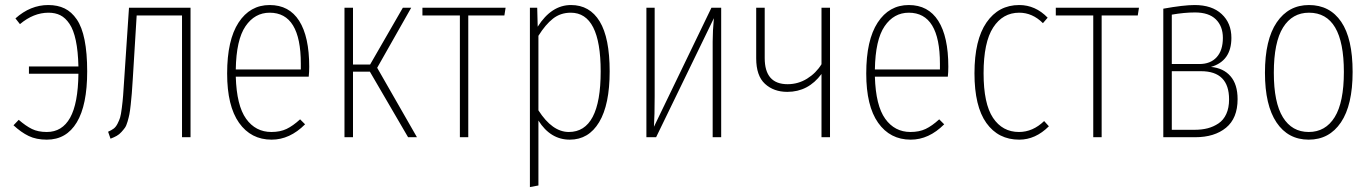

<svg xmlns="http://www.w3.org/2000/svg" viewBox="-20 -551 5507 771"><path d="M173.8 -530.8Q211.4 -530.8 239.5 -517.1Q267.6 -503.4 288.3 -473.1Q309.1 -442.9 319.6 -390.6Q330.1 -338.4 330.1 -264.2Q330.1 -128.9 288.3 -59.6Q246.6 9.8 168 9.8Q125.5 9.8 95.2 -4.9Q64.9 -19.5 34.2 -47.9L55.2 -69.8Q84 -44.9 108.4 -33Q132.8 -21 168 -21Q229.5 -21 261.5 -78.1Q293.5 -135.3 294.9 -254.9H96.2V-284.2H294.9Q293.5 -345.7 284.4 -388.4Q275.4 -431.2 259 -455.3Q242.7 -479.5 222.4 -489.7Q202.1 -500 174.8 -500Q114.7 -500 60.1 -454.1L42 -477.1Q102.1 -530.8 173.8 -530.8Z M498 -520H745.1V0H710.9V-488.8H528.8L513.2 -233.9Q510.7 -195.8 509.3 -176.5Q507.8 -157.2 504.9 -130.6Q502 -104 499.5 -91.8Q497.1 -79.6 492.2 -62.7Q487.3 -45.9 481.7 -38.1Q476.1 -30.3 467.5 -20.8Q459 -11.2 448.5 -5.4Q438 0.5 423.8 5.9L414.1 -22Q427.2 -27.8 436 -34.2Q444.8 -40.5 451.7 -53.7Q458.5 -66.9 462.2 -78.6Q465.8 -90.3 469.2 -117.7Q472.7 -145 474.4 -167.5Q476.1 -189.9 479 -235.8Z M1221.7 -283.2Q1221.7 -260.7 1219.7 -243.2H926.8Q930.2 -127 968.3 -74Q1006.3 -21 1069.8 -21Q1105 -21 1130.6 -33.2Q1156.2 -45.4 1185.1 -71.8L1205.1 -51.8Q1143.6 9.8 1070.8 9.8Q987.8 9.8 939.9 -57.9Q892.1 -125.5 892.1 -255.9Q892.1 -390.1 938 -460.4Q983.9 -530.8 1063 -530.8Q1141.1 -530.8 1181.4 -467.3Q1221.7 -403.8 1221.7 -283.2ZM1188 -272V-294.9Q1188 -500 1063 -500Q1002.9 -500 965.8 -445.6Q928.7 -391.1 926.8 -272Z M1631.3 -520 1494.6 -278.8 1654.3 0H1618.7L1465.3 -263.2H1397.5V0H1363.3V-520H1397.5V-292H1466.3L1597.7 -520Z M2010.3 -520 2005.4 -488.8H1860.4V0H1826.7V-488.8H1676.3V-520Z M2272.9 -530.8Q2348.1 -530.8 2388.2 -464.8Q2428.2 -398.9 2428.2 -264.2Q2428.2 -130.9 2386 -60.5Q2343.8 9.8 2268.1 9.8Q2190.4 9.8 2142.1 -66.9V193.8L2107.9 200.2V-520H2137.2L2139.2 -443.8Q2194.3 -530.8 2272.9 -530.8ZM2264.2 -21Q2392.1 -21 2392.1 -264.2Q2392.1 -500 2272 -500Q2231 -500 2200.7 -476.3Q2170.4 -452.6 2142.1 -407.2V-107.9Q2197.8 -21 2264.2 -21Z M2876 -520V0H2841.8V-383.8Q2841.8 -426.8 2846.7 -478L2614.7 0H2575.7V-520H2608.9V-165Q2608.9 -87.9 2606 -42L2836.9 -520Z M3278.8 -520H3313V0H3278.8V-253.9Q3225.6 -182.1 3141.6 -182.1Q3086.9 -182.1 3051.8 -214.4Q3016.6 -246.6 3016.6 -316.9V-520H3050.8V-317.9Q3050.8 -212.9 3142.6 -212.9Q3185.1 -212.9 3220.9 -235.1Q3256.8 -257.3 3278.8 -293Z M3788.1 -283.2Q3788.1 -260.7 3786.1 -243.2H3493.2Q3496.6 -127 3534.7 -74Q3572.8 -21 3636.2 -21Q3671.4 -21 3697 -33.2Q3722.7 -45.4 3751.5 -71.8L3771.5 -51.8Q3710 9.8 3637.2 9.8Q3554.2 9.8 3506.3 -57.9Q3458.5 -125.5 3458.5 -255.9Q3458.5 -390.1 3504.4 -460.4Q3550.3 -530.8 3629.4 -530.8Q3707.5 -530.8 3747.8 -467.3Q3788.1 -403.8 3788.1 -283.2ZM3754.4 -272V-294.9Q3754.4 -500 3629.4 -500Q3569.3 -500 3532.2 -445.6Q3495.1 -391.1 3493.2 -272Z M4072.8 -530.8Q4137.7 -530.8 4187 -480L4168 -458Q4126 -500 4072.8 -500Q4006.8 -500 3968.3 -440.7Q3929.7 -381.3 3929.7 -256.8Q3929.7 -134.8 3967.5 -77.9Q4005.4 -21 4071.8 -21Q4127.4 -21 4172.9 -64.9L4191.9 -43.9Q4138.2 9.8 4072.8 9.8Q3988.8 9.8 3940.9 -57.1Q3893.1 -124 3893.1 -256.8Q3893.1 -390.6 3941.4 -460.7Q3989.7 -530.8 4072.8 -530.8Z M4553.7 -520 4548.8 -488.8H4403.8V0H4370.1V-488.8H4219.7V-520Z M4842.8 -282.2Q4892.6 -277.8 4921.1 -245.1Q4949.7 -212.4 4949.7 -152.8Q4949.7 -76.2 4903.3 -38.1Q4856.9 0 4779.8 0H4651.4V-516.1Q4732.9 -530.8 4777.3 -530.8Q4846.7 -530.8 4885.7 -494.6Q4924.8 -458.5 4924.8 -398.9Q4924.8 -306.2 4842.8 -282.2ZM4778.8 -501Q4735.8 -501 4685.5 -492.2V-293.9H4796.4Q4840.8 -293.9 4865.7 -321.3Q4890.6 -348.6 4890.6 -398.9Q4890.6 -445.8 4862.3 -473.4Q4834 -501 4778.8 -501ZM4777.3 -29.8Q4806.2 -29.8 4829.6 -35.9Q4853 -42 4873 -55.4Q4893.1 -68.8 4904.3 -93.3Q4915.5 -117.7 4915.5 -151.9Q4915.5 -265.1 4802.7 -265.1H4685.5V-29.8Z M5236.3 -530.8Q5319.8 -530.8 5365.7 -463.6Q5411.6 -396.5 5411.6 -262.2Q5411.6 -128.9 5364.7 -59.6Q5317.9 9.8 5235.4 9.8Q5152.3 9.8 5106 -59.3Q5059.6 -128.4 5059.6 -258.8Q5059.6 -391.6 5106.9 -461.2Q5154.3 -530.8 5236.3 -530.8ZM5236.3 -500Q5169.4 -500 5132.3 -440.7Q5095.2 -381.3 5095.2 -258.8Q5095.2 -139.2 5131.6 -80.1Q5168 -21 5235.4 -21Q5302.7 -21 5339.6 -80.6Q5376.5 -140.1 5376.5 -262.2Q5376.5 -500 5236.3 -500Z"/></svg>

Font: Fira Sans Compressed UltraLight
Style: Regular
Weight: 200
Width: 1
Designer: Carrois Corporate & Edenspiekermann AG
Foundry: Carrois Corporate GbR & Edenspiekermann AG
Version: Version 4.203;PS 004.203;hotconv 1.0.88;makeotf.lib2.5.64775